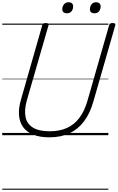

<svg xmlns="http://www.w3.org/2000/svg" viewBox="-20 -1209 1052 1717"><path d="M422 19Q335 19 276.5 -5Q218 -29 186.5 -73Q155 -117 150 -179Q145 -241 167 -316L358 -984Q361 -994 367.5 -998.5Q374 -1003 391 -1003Q404 -1003 410.5 -998Q417 -993 414 -983L220 -311Q196 -225 208.5 -163Q221 -101 274.5 -68Q328 -35 425 -35Q512 -35 578 -64.5Q644 -94 689.5 -154.5Q735 -215 761 -304L956 -984Q959 -994 965.5 -998.5Q972 -1003 988 -1003Q1017 -1003 1011 -983L815 -301Q785 -195 731 -123.5Q677 -52 600 -16.5Q523 19 422 19ZM578 -1090Q560 -1090 548.5 -1099Q537 -1108 537 -1127Q537 -1151 552 -1170Q567 -1189 594 -1189Q612 -1189 623 -1179.5Q634 -1170 634 -1151Q634 -1127 620 -1108.5Q606 -1090 578 -1090ZM825 -1090Q806 -1090 795 -1099Q784 -1108 784 -1127Q784 -1151 798.5 -1170Q813 -1189 840 -1189Q857 -1189 868.5 -1179.5Q880 -1170 880 -1151Q880 -1127 866 -1108.5Q852 -1090 825 -1090ZM0 478H949V488H0ZM0 -20H949V0H0ZM0 -505H949V-500H0ZM0 -998H949V-988H0Z"/></svg>

Font: Playwrite AU SA Guides
Style: Regular
Weight: 400
Designer: Veronika Burian, José Scaglione
Foundry: TypeTogether
Version: Version 1.003